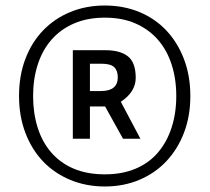

<svg xmlns="http://www.w3.org/2000/svg" viewBox="-20 -713 760 696"><path d="M49 -365Q49 -439 72 -499.5Q95 -560 136.5 -603Q178 -646 235 -669.5Q292 -693 360 -693Q428 -693 485 -669.5Q542 -646 583 -602.5Q624 -559 647 -498.5Q670 -438 670 -365Q670 -292 647 -232Q624 -172 583 -128.5Q542 -85 485 -61Q428 -37 360 -37Q292 -37 234.5 -61Q177 -85 136 -128Q95 -171 72 -231.5Q49 -292 49 -365ZM360 -649Q297 -649 248.5 -628Q200 -607 167 -569.5Q134 -532 117 -479.5Q100 -427 100 -365Q100 -303 116.5 -250.5Q133 -198 166 -160Q199 -122 247.5 -101.5Q296 -81 360 -81Q423 -81 471.5 -101.5Q520 -122 552.5 -160Q585 -198 602 -250.5Q619 -303 619 -365Q619 -427 602 -479.5Q585 -532 552 -569.5Q519 -607 471 -628Q423 -649 360 -649ZM489 -210H426L361 -327H306V-210H244V-531H362Q416 -531 444 -508.5Q472 -486 472 -431Q472 -380 418 -344ZM348 -482H306V-383H346Q407 -383 407 -433Q407 -457 394 -469.5Q381 -482 348 -482Z"/></svg>

Font: Cabin
Style: Regular
Weight: 400
Designer: Pablo Impallari
Foundry: Pablo Impallari
Version: Version 1.007